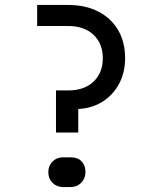

<svg xmlns="http://www.w3.org/2000/svg" viewBox="-20 -750 640 775"><path d="M206 -215V-385H256Q320 -385 357.5 -420.5Q395 -456 395 -515Q395 -574 357.5 -609.5Q320 -645 255 -645H130V-730H255Q325 -730 376.5 -703.5Q428 -677 456.5 -629Q485 -581 485 -515Q485 -458 461 -412.5Q437 -367 394.5 -340Q352 -313 296 -310V-215ZM235 5Q209 5 192 -12Q175 -29 175 -55Q175 -81 192 -98Q209 -115 235 -115H265Q294 -115 309.5 -98.5Q325 -82 325 -56Q325 -30 308 -12.5Q291 5 265 5Z"/></svg>

Font: JetBrainsMono Nerd Font Mono
Style: Regular
Weight: 400
Monospace: yes
Designer: Philipp Nurullin, Konstantin Bulenkov
Foundry: JetBrains
Version: Version 2.304; ttfautohint (v1.8.4.7-5d5b);Nerd Fonts 2.3.0